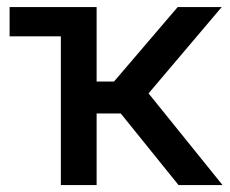

<svg xmlns="http://www.w3.org/2000/svg" viewBox="-20 -536 665 556"><path d="M7.8 -515.6V-430.7H156.2V0H259.8V-207.5H329.6L497.1 0H624.5L410.2 -265.6L622.1 -515.6H494.6L310.1 -299.8H259.8V-515.6Z"/></svg>

Font: Inteeer Medium
Style: Regular
Weight: 500
Designer: Rasmus Andersson
Foundry: rsms
Version: Version 4.001;Glyphs 3.4 (3402)